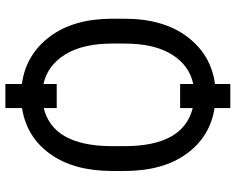

<svg xmlns="http://www.w3.org/2000/svg" viewBox="-102 -714 885 721"><g transform="rotate(90 340.5 -353.5)"><path d="M622.1 -333Q622.1 -188.5 558.3 -99.6Q494.6 -10.7 385.7 6.3V68.8H295.4V6.8Q186.5 -7.8 118.9 -96.2Q51.3 -184.6 50.3 -328.6V-377.9Q50.3 -524.4 117.9 -614Q185.5 -703.6 295.4 -718.3V-775.9H385.7V-716.8Q494.1 -699.7 558.1 -610.8Q622.1 -522 622.1 -377.9ZM143.6 -333Q143.6 -221.2 184.8 -155.3Q226.1 -89.4 295.4 -74.2V-124H385.7V-75.2Q524.9 -108.9 528.8 -321.3V-378.9Q528.8 -599.1 385.7 -634.8V-587.4H295.4V-636.7Q225.6 -622.1 184.6 -556.2Q143.6 -490.2 143.6 -378.9Z"/></g></svg>

Font: LXGW WenKai GB Screen
Style: Regular
Weight: 400
Designer: LXGW / Fontworks Inc.
Foundry: LXGW / Fontworks Inc.
Version: Version 1.321;February 19, 2024;FontCreator 14.0.0.2901 64-b